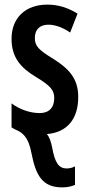

<svg xmlns="http://www.w3.org/2000/svg" viewBox="-20 -572 388 832"><path d="M250 240C274 240 292 235 305 229V149C297 153 285 158 269 158C235 158 218 134 206 67C201 43 195 23 183 9C270 2 319 -55 319 -152C319 -235 275 -276 211 -317C147 -356 131 -372 131 -408C131 -443 152 -465 189 -465C222 -465 255 -451 284 -431L316 -513C275 -538 234 -552 185 -552C90 -552 30 -494 30 -404C30 -323 70 -278 135 -239C198 -201 215 -182 215 -147C215 -105 192 -82 152 -82C107 -82 62 -100 30 -124V-20C34 -18 39 -14 48 -10C77 2 103 21 116 90C135 188 163 240 250 240Z"/></svg>

Font: Noto Sans Display Condensed Medium
Style: Regular
Weight: 500
Width: 3
Designer: Monotype Design Team
Foundry: Monotype Imaging Inc.
Version: Version 1.900